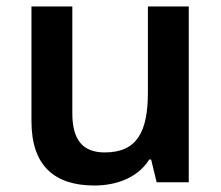

<svg xmlns="http://www.w3.org/2000/svg" viewBox="-20 -562 682 592"><path d="M562 -542H436V-277C436 -158 404 -92 303 -92C234 -92 203 -132 203 -213V-542H77V-188C77 -50 149 10 271 10C339 10 405 -14 440 -70H446L463 0H562Z"/></svg>

Font: Noto Sans Gunjala Gondi Semibold
Style: Regular
Weight: 400
Designer: Ek Type
Foundry: Ek Type
Version: Version 1.004